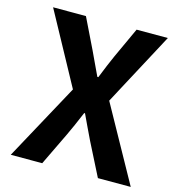

<svg xmlns="http://www.w3.org/2000/svg" viewBox="-110 -833 846 926"><g transform="rotate(15 313.5 -370.0)"><path d="M28 0 236 -382 41 -740H205L279 -588Q288 -570 305.5 -531.5Q323 -493 334 -471H339Q366 -539 388 -588L458 -740H614L419 -375L627 0H463L380 -164Q370 -184 351 -224.5Q332 -265 322 -286H318Q287 -212 264 -164L185 0Z"/></g></svg>

Font: NotoSansHansBold
Style: Bold
Weight: 700
Designer: Ryoko NISHIZUKA  (kana & ideographs); Paul D. Hunt (Latin, Greek & Cyrillic); Wenlong ZHANG  (bopomofo); Sandoll Communi
Foundry: Adobe Systems Incorporated
Version: Version 1.00;December 8, 2021;FontCreator 13.0.0.2675 64-bit